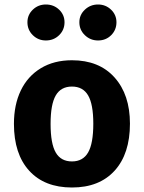

<svg xmlns="http://www.w3.org/2000/svg" viewBox="-20 -817 640 854"><path d="M558 -267Q558 -133 490 -58Q422 17 300 17Q178 17 110 -57.5Q42 -132 42 -266Q42 -351 72.5 -414.5Q103 -478 161.5 -513.5Q220 -549 300 -549Q421 -549 489.5 -472.5Q558 -396 558 -267ZM205 -266Q205 -178 228 -138.5Q251 -99 300 -99Q349 -99 372 -139Q395 -179 395 -267Q395 -353 372 -392.5Q349 -432 300 -432Q251 -432 228 -392.5Q205 -353 205 -266ZM102 -718Q102 -751 126 -774Q150 -797 184 -797Q219 -797 243 -774Q267 -751 267 -718Q267 -684 243 -660.5Q219 -637 184 -637Q150 -637 126 -660.5Q102 -684 102 -718ZM333 -718Q333 -751 357.5 -774Q382 -797 416 -797Q450 -797 474 -774Q498 -751 498 -718Q498 -684 474.5 -660.5Q451 -637 416 -637Q382 -637 357.5 -660.5Q333 -684 333 -718Z"/></svg>

Font: Fira Mono
Style: Bold
Weight: 700
Monospace: yes
Designer: Carrois Corporate & Edenspiekermann AG
Foundry: Carrois Corporate GbR & Edenspiekermann AG
Version: Version 3.206